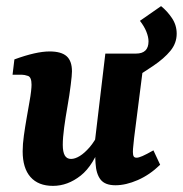

<svg xmlns="http://www.w3.org/2000/svg" viewBox="-20 -598 597 627"><path d="M153 9Q105 9 79.5 -20Q54 -49 54 -104Q54 -127 58 -155.5Q62 -184 67 -212.5Q72 -241 76 -264Q80 -286 81.5 -300Q83 -314 83 -321Q83 -346 71.5 -350Q60 -354 51 -354H21L27 -404Q98 -430 142 -430Q180 -430 197.5 -414.5Q215 -399 215 -365Q215 -358 214 -348Q213 -338 211 -321Q207 -288 200.5 -251.5Q194 -215 189.5 -181.5Q185 -148 185 -125Q185 -102 191.5 -90.5Q198 -79 212 -79Q225 -79 240.5 -88.5Q256 -98 272.5 -117Q289 -136 303 -165L313 -137Q286 -58 243.5 -24.5Q201 9 153 9ZM357 7Q323 7 308.5 -11.5Q294 -30 292 -65Q291 -77 291 -97Q291 -117 290 -137L324 -423H453L418 -148Q417 -136 415.5 -123.5Q414 -111 414 -102Q414 -92 416.5 -87.5Q419 -83 426 -83Q433 -83 445.5 -88.5Q458 -94 481 -107L503 -60Q469 -27 430 -10Q391 7 357 7ZM398 -330 384 -423Q394 -423 403 -423Q412 -423 424 -423Q465 -423 465 -463Q465 -477 458 -494.5Q451 -512 437 -530L506 -578Q526 -562 541.5 -539Q557 -516 557 -488Q557 -457 536.5 -432Q516 -407 480.5 -383Q445 -359 398 -330Z"/></svg>

Font: Rasa
Style: Italic
Weight: 400
Italic angle: -7.10001°
Designer: Anna Giedrys (Yrsa+Rasa design), David Brezina (Yrsa art-direction, Rasa art-direction, design)
Foundry: Rosetta Type Foundry
Version: Version 2.004